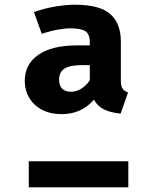

<svg xmlns="http://www.w3.org/2000/svg" viewBox="-20 -798 655 818"><path d="M298.5 -777.9Q405.1 -777.9 450 -737.9Q494.9 -697.9 494.9 -621.5V-453.3Q494.9 -431.3 502.3 -420.5Q509.7 -409.7 525.6 -404.1L493.8 -313.8Q449.7 -318.5 422.6 -332.1Q395.4 -345.6 380 -373.3Q327.7 -311.8 242.6 -311.8Q171.8 -311.8 128.7 -351.5Q85.6 -391.3 85.6 -454.4Q85.6 -524.6 143.6 -564.6Q201.5 -604.6 308.2 -604.6H362.6V-617.4Q362.6 -653.8 343.1 -665.6Q323.6 -677.4 277.9 -677.4Q259 -677.4 226.7 -671.8Q194.4 -666.2 157.9 -653.8L124.6 -746.7Q171.8 -763.1 217.4 -770.5Q263.1 -777.9 298.5 -777.9ZM362.6 -520.5H330.3Q276.9 -520.5 254.4 -505.4Q231.8 -490.3 231.8 -459.5Q231.8 -407.2 283.1 -407.2Q305.6 -407.2 326.9 -420.5Q348.2 -433.8 362.6 -455.9ZM526.7 -110.8V0H102.6V-110.8Z"/></svg>

Font: FiraCode Nerd Font Mono
Style: Bold
Weight: 700
Monospace: yes
Designer: Carrois Corporate, Edenspiekermann AG, Nikita Prokopov
Foundry: Carrois Corporate, Edenspiekermann AG, Nikita Prokopov
Version: Version 6.002;Nerd Fonts 3.3.0